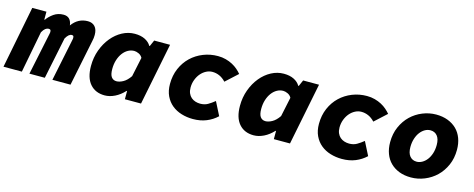

<svg xmlns="http://www.w3.org/2000/svg" viewBox="-58 -997 3689 1494"><g transform="rotate(15 1786.0 -250.0)"><path d="M-28 0 70 -500H184V-436H188Q208 -465 241.5 -488.5Q275 -512 320 -512Q379 -512 388 -444Q437 -512 516 -512Q552 -512 573 -489Q594 -466 594 -422Q594 -408 592.5 -397Q591 -386 588 -372L512 0H366L436 -340Q438 -348 438 -351.5Q438 -355 438 -358Q438 -369 434 -372.5Q430 -376 422 -376Q397 -376 374 -335L305 0H181L252 -340Q254 -348 254 -351.5Q254 -355 254 -358Q254 -369 249 -372.5Q244 -376 236 -376Q222 -376 209.5 -366.5Q197 -357 184 -334L120 0Z M789 12Q714 12 671 -38Q628 -88 628 -182Q628 -251 650 -311Q672 -371 709 -416Q746 -461 794 -486.5Q842 -512 894 -512Q942 -512 975.5 -495.5Q1009 -479 1026 -450H1030L1052 -500H1180L1080 0H950V-66H946Q911 -28 870 -8Q829 12 789 12ZM850 -118Q874 -118 903 -134Q932 -150 958 -188L991 -344Q980 -364 960 -373Q940 -382 924 -382Q898 -382 874.5 -369Q851 -356 833 -332Q815 -308 804.5 -275Q794 -242 794 -202Q794 -157 809 -137.5Q824 -118 850 -118Z M1500 12Q1451 12 1407 -1.5Q1363 -15 1330 -42Q1297 -69 1277.5 -110Q1258 -151 1258 -206Q1258 -275 1282.5 -331.5Q1307 -388 1349 -428Q1391 -468 1446.5 -490Q1502 -512 1564 -512Q1598 -512 1627.5 -504Q1657 -496 1681.5 -483Q1706 -470 1725 -453.5Q1744 -437 1758 -420L1662 -332Q1638 -358 1610.5 -370Q1583 -382 1554 -382Q1528 -382 1504 -369.5Q1480 -357 1461.5 -335.5Q1443 -314 1431.5 -284Q1420 -254 1420 -220Q1420 -194 1428.5 -174.5Q1437 -155 1451.5 -142.5Q1466 -130 1485 -124Q1504 -118 1524 -118Q1559 -118 1585 -133Q1611 -148 1638 -170L1693 -62Q1656 -27 1608 -7.5Q1560 12 1500 12Z M1989 12Q1914 12 1871 -38Q1828 -88 1828 -182Q1828 -251 1850 -311Q1872 -371 1909 -416Q1946 -461 1994 -486.5Q2042 -512 2094 -512Q2142 -512 2175.5 -495.5Q2209 -479 2226 -450H2230L2252 -500H2380L2280 0H2150V-66H2146Q2111 -28 2070 -8Q2029 12 1989 12ZM2050 -118Q2074 -118 2103 -134Q2132 -150 2158 -188L2191 -344Q2180 -364 2160 -373Q2140 -382 2124 -382Q2098 -382 2074.5 -369Q2051 -356 2033 -332Q2015 -308 2004.5 -275Q1994 -242 1994 -202Q1994 -157 2009 -137.5Q2024 -118 2050 -118Z M2700 12Q2651 12 2607 -1.5Q2563 -15 2530 -42Q2497 -69 2477.5 -110Q2458 -151 2458 -206Q2458 -275 2482.5 -331.5Q2507 -388 2549 -428Q2591 -468 2646.5 -490Q2702 -512 2764 -512Q2798 -512 2827.5 -504Q2857 -496 2881.5 -483Q2906 -470 2925 -453.5Q2944 -437 2958 -420L2862 -332Q2838 -358 2810.5 -370Q2783 -382 2754 -382Q2728 -382 2704 -369.5Q2680 -357 2661.5 -335.5Q2643 -314 2631.5 -284Q2620 -254 2620 -220Q2620 -194 2628.5 -174.5Q2637 -155 2651.5 -142.5Q2666 -130 2685 -124Q2704 -118 2724 -118Q2759 -118 2785 -133Q2811 -148 2838 -170L2893 -62Q2856 -27 2808 -7.5Q2760 12 2700 12Z M3256 12Q3203 12 3161.5 -4Q3120 -20 3090.5 -49Q3061 -78 3045.5 -119.5Q3030 -161 3030 -212Q3030 -280 3054.5 -335.5Q3079 -391 3119.5 -430Q3160 -469 3213 -490.5Q3266 -512 3322 -512Q3374 -512 3416 -496Q3458 -480 3487.5 -451Q3517 -422 3532.5 -380.5Q3548 -339 3548 -288Q3548 -220 3523.5 -164.5Q3499 -109 3458.5 -70Q3418 -31 3365 -9.5Q3312 12 3256 12ZM3268 -118Q3290 -118 3311.5 -130Q3333 -142 3349.5 -163.5Q3366 -185 3376 -215.5Q3386 -246 3386 -284Q3386 -332 3365.5 -357Q3345 -382 3310 -382Q3287 -382 3266 -370Q3245 -358 3228.5 -336.5Q3212 -315 3202 -284Q3192 -253 3192 -216Q3192 -168 3212.5 -143Q3233 -118 3268 -118Z"/></g></svg>

Font: Source Code Pro Black
Style: Italic
Weight: 900
Italic angle: -11°
Monospace: yes
Designer: Paul D. Hunt, Teo Tuominen
Foundry: Adobe Systems Incorporated
Version: Version 1.050;PS 1.000;hotconv 16.6.51;makeotf.lib2.5.65220